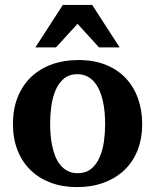

<svg xmlns="http://www.w3.org/2000/svg" viewBox="-20 -742 624 774"><path d="M403.8 -242.2Q403.8 -263.2 401.9 -286.4Q399.9 -309.6 395.3 -332Q390.6 -354.5 382.3 -374.5Q374 -394.5 361.6 -409.7Q349.1 -424.8 332 -433.8Q314.9 -442.9 292 -442.9Q258.3 -442.9 236.8 -424.3Q215.3 -405.8 203.4 -376.7Q191.4 -347.7 186.8 -313Q182.1 -278.3 182.1 -246.1Q182.1 -224.6 183.8 -201.2Q185.5 -177.7 190.2 -155.3Q194.8 -132.8 202.6 -112.8Q210.4 -92.8 222.9 -77.4Q235.4 -62 252.4 -53Q269.5 -43.9 293 -43.9Q327.1 -43.9 348.6 -62.3Q370.1 -80.6 382.3 -109.4Q394.5 -138.2 399.2 -173.3Q403.8 -208.5 403.8 -242.2ZM553.2 -241.2Q553.2 -185.1 535.4 -138.4Q517.6 -91.8 483.4 -58.3Q449.2 -24.9 400.1 -6.3Q351.1 12.2 289.1 12.2Q231.9 12.2 184.8 -5.4Q137.7 -22.9 103.8 -55.7Q69.8 -88.4 51 -135.5Q32.2 -182.6 32.2 -242.2Q32.2 -303.7 51.8 -351.6Q71.3 -399.4 106.2 -432.4Q141.1 -465.3 189.5 -482.7Q237.8 -500 295.9 -500Q357.9 -500 405.8 -481Q453.6 -461.9 486.3 -427.5Q519 -393.1 536.1 -345.7Q553.2 -298.3 553.2 -241.2ZM379.4 -550.8 292.5 -646 205.6 -550.8H122.6L233.4 -722.2H351.6L462.4 -550.8Z"/></svg>

Font: Charis SIL APac
Style: Bold
Weight: 700
Foundry: SIL International
Version: Version 5.000